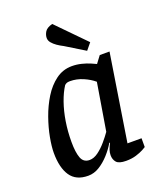

<svg xmlns="http://www.w3.org/2000/svg" viewBox="-138 -825 778 924"><g transform="rotate(-20 251.0 -363.0)"><path d="M154 10Q92 10 63.5 -32Q35 -74 35 -150Q35 -182 43.5 -228Q52 -274 69.5 -323.5Q87 -373 113.5 -416Q140 -459 176.5 -486Q213 -513 259 -513Q284 -513 308 -507Q332 -501 350.5 -493Q369 -485 377 -481L404 -517H454L384 -72H456V-27Q454 -25 439 -17Q424 -9 401.5 -2Q379 5 350 5Q313 5 300.5 -9.5Q288 -24 288 -46Q288 -59 292.5 -72.5Q297 -86 306 -103L303 -105Q287 -77 263 -50.5Q239 -24 211.5 -7Q184 10 154 10ZM186 -59Q208 -59 230.5 -75.5Q253 -92 273 -115.5Q293 -139 307 -159L347 -401Q325 -420 292.5 -434Q260 -448 226 -448Q214 -448 208 -445Q202 -442 198 -438Q179 -409 164 -366.5Q149 -324 141 -274Q133 -224 133 -171Q133 -117 144 -88Q155 -59 186 -59ZM354 -557 256 -617Q240 -625 225.5 -635Q211 -645 201.5 -656.5Q192 -668 192 -681Q192 -697 201.5 -712.5Q211 -728 240 -736L382 -591Z"/></g></svg>

Font: Faustina Medium
Style: Italic
Weight: 500
Italic angle: -8°
Designer: Alfonso Garcia
Foundry: http://www.omnibus-type.com
Version: Version 1.200